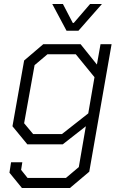

<svg xmlns="http://www.w3.org/2000/svg" viewBox="-20 -718 612 955"><path d="M535 -498 424 136 328 217H89L27 141L35 89H91L85 127L117 167H308L372 113L407 -90L292 0H116L42 -90L100 -417L195 -498H381L462 -397L480 -498ZM450 -334 357 -448H216L152 -394L100 -105L145 -51H288L419 -154ZM240 -698H293L342 -604H347L428 -698H487L370 -565H311Z"/></svg>

Font: Chakra Petch Light
Style: Italic
Weight: 300
Italic angle: -10°
Designer: Katatrad Aksorn Co.,Ltd.
Foundry: Cadson Demak Co.,Ltd.
Version: Version 1.000; ttfautohint (v1.6)